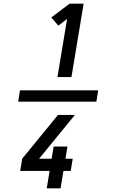

<svg xmlns="http://www.w3.org/2000/svg" viewBox="-20 -868 640 1056"><path d="M80 -309 90 -371H520L510 -309ZM296 -444 349 -764 301 -727 262 -772 363 -848H440L373 -444ZM237 168 253 72H91L102 5L299 -236H392L195 5H264L275 -62H351L340 5H380L369 72H329L313 168Z"/></svg>

Font: Iosevka Custom Medium Oblique
Style: Regular
Weight: 500
Italic angle: -9°
Designer: Belleve Invis
Foundry: Belleve Invis
Version: Version 27.0.1